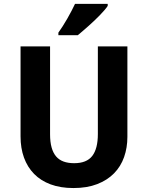

<svg xmlns="http://www.w3.org/2000/svg" viewBox="-20 -951 756 981"><path d="M630.9 -713.9V-252Q630.9 -196.3 614 -148.4Q597.2 -100.6 562.7 -65.4Q528.3 -30.3 476.6 -10.3Q424.8 9.8 355 9.8Q289.1 9.8 238.5 -9Q188 -27.8 154.1 -62.5Q120.1 -97.2 102.5 -145.8Q85 -194.3 85 -253.9V-713.9H235.8V-265.1Q235.8 -225.6 243.7 -197.5Q251.5 -169.4 266.8 -151.6Q282.2 -133.8 305.2 -125.5Q328.1 -117.2 358.9 -117.2Q422.9 -117.2 451.4 -154.3Q480 -191.4 480 -266.1V-713.9ZM278.3 -771V-784.2Q288.6 -798.3 300.3 -816.9Q312 -835.4 323.5 -855.2Q335 -875 345.2 -894.8Q355.5 -914.6 363.3 -931.2H530.3V-920.9Q524.9 -912.1 514.6 -900.1Q504.4 -888.2 491.2 -874.5Q478 -860.8 462.9 -846.4Q447.8 -832 432.4 -818.4Q417 -804.7 402.8 -792.5Q388.7 -780.3 377.4 -771Z"/></svg>

Font: Droid Sans
Style: Bold
Weight: 700
Foundry: Ascender Corporation
Version: Version 1.00 build 112